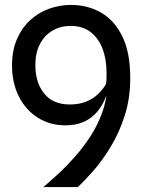

<svg xmlns="http://www.w3.org/2000/svg" viewBox="-20 -762 593 782"><path d="M156.5 0Q183 -22.5 216.8 -53.5Q250.5 -84.5 284.5 -122.8Q318.5 -161 347.8 -206Q377 -251 395.8 -302Q414.5 -353 416.5 -409L423.5 -408.5Q415 -372 400 -343Q385 -314 363.2 -293.5Q341.5 -273 312.5 -262.2Q283.5 -251.5 246.5 -251.5Q183.5 -251.5 134.2 -282.5Q85 -313.5 57 -368.8Q29 -424 29 -495.5Q29 -556 48.8 -602Q68.5 -648 102.2 -679.2Q136 -710.5 179.2 -726.2Q222.5 -742 269.5 -742Q337 -742 391.8 -710.5Q446.5 -679 478.5 -613.2Q510.5 -547.5 510.5 -444.5Q510.5 -361.5 488 -291.2Q465.5 -221 431.2 -164.8Q397 -108.5 360.8 -67Q324.5 -25.5 296.5 0ZM264.5 -336.5Q302 -336.5 330 -347.8Q358 -359 377.8 -377.5Q397.5 -396 410.5 -417.5Q413 -421.5 413.5 -435.2Q414 -449 414 -464Q414 -520.5 397.5 -563.8Q381 -607 348.5 -631.8Q316 -656.5 267.5 -656.5Q227.5 -656.5 194.8 -637.8Q162 -619 143 -583.2Q124 -547.5 124 -497Q124 -426 159.8 -381.2Q195.5 -336.5 264.5 -336.5Z"/></svg>

Font: Spline Sans
Style: Regular
Weight: 400
Designer: Eben Sorkin, Mirko Velimirovic
Foundry: Sorkin Type
Version: Version 1.001